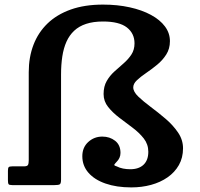

<svg xmlns="http://www.w3.org/2000/svg" viewBox="-20 -805 869 835"><path d="M776 -160Q776 -197 754.1 -229Q732.3 -261 700 -288.5Q667.8 -316 635.5 -340Q603.3 -364 581.4 -385Q559.5 -406 559.5 -425Q559.5 -441 575.5 -456.1Q591.5 -471.3 615.4 -487.5Q639.3 -503.7 663.1 -523.2Q687 -542.7 703 -567.9Q719 -593 719 -626Q719 -661 697.4 -690Q675.8 -719 636.5 -740.2Q597.3 -761.5 544.1 -773.2Q491 -785 428 -785Q348 -785 287.6 -763.5Q227.3 -742 186.6 -702.8Q146 -663.5 125.5 -609.8Q105 -556 105 -491V-108Q105 -94 101.7 -87.8Q98.5 -81.5 83.5 -81.5H32.8Q21.2 -81.5 17.9 -78Q14.5 -74.5 14.5 -62.3V-21.5Q14.5 -8.3 17.3 -4.1Q20 0 33 0H217.3Q234.3 0 239.9 -3.4Q245.5 -6.8 245.5 -24V-481Q245.5 -523.5 251 -559.5Q256.5 -595.5 269 -623.5Q281.5 -651.5 302.5 -671.2Q323.5 -691 354.6 -701.2Q385.8 -711.5 428 -711.5Q498.5 -711.5 531.8 -685.6Q565 -659.7 565 -616.5Q565 -588.5 551.5 -567.9Q538 -547.3 517.9 -529.8Q497.8 -512.3 477.6 -494.1Q457.5 -476 444 -452.5Q430.5 -429 430.5 -396Q430.5 -364.5 450.3 -339.8Q470 -315 498.9 -293.1Q527.8 -271.3 556.6 -249.6Q585.5 -228 605.3 -202.8Q625 -177.5 625 -145Q625 -108.3 604.3 -88.6Q583.5 -69 546.5 -69Q530.5 -69 515.5 -71.9Q500.5 -74.8 487.5 -81.5Q475 -85.3 477.1 -89Q479.3 -92.8 487.3 -101.3Q494.8 -108.5 499.4 -118.4Q504 -128.3 504 -140Q504 -174.5 480.6 -192.8Q457.3 -211 425 -211Q389.5 -211 363.8 -187.5Q338 -164 338 -125.5Q338 -84.5 364.4 -54Q390.8 -23.5 438.8 -6.8Q486.8 10 551 10Q596.5 10 637 -1Q677.5 -12 708.8 -33.8Q740 -55.5 758 -87.2Q776 -119 776 -160Z"/></svg>

Font: Besley
Style: Regular
Weight: 400
Designer: Owen Earl
Foundry: indestructible type*
Version: Version 4.000